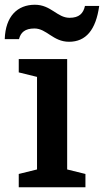

<svg xmlns="http://www.w3.org/2000/svg" viewBox="-48 -789 438 809"><path d="M32 -624C39 -652 57 -669 97 -669C149 -669 175 -613 243 -613C314 -613 356 -663 370 -764H310C303 -732 285 -714 245 -714C193 -714 167 -769 99 -769C26 -769 -25 -721 -28 -624ZM108 -75 31 -56V0H312V-56L235 -75V-540H31V-484L108 -465Z"/></svg>

Font: Domine
Style: Bold
Weight: 700
Designer: Pablo Impallari, Rodrigo Fuenzalida, Brenda Gallo
Foundry: Pablo Impallari, Rodrigo Fuenzalida, Brenda Gallo
Version: Version 2.000